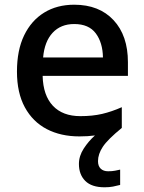

<svg xmlns="http://www.w3.org/2000/svg" viewBox="-20 -569 612 815"><path d="M396 115Q396 136 407.5 147Q419 158 439 158Q456 158 468.5 155.5Q481 153 490 151V216Q475 220 459.5 223Q444 226 424 226Q369 226 342 199Q315 172 315 127Q315 93 335.5 61.5Q356 30 383 6Q353 10 317 10Q238 10 178.5 -21Q119 -52 85.5 -113.5Q52 -175 52 -265Q52 -356 82.5 -419Q113 -482 167.5 -515.5Q222 -549 295 -549Q401 -549 462 -483.5Q523 -418 523 -305V-247H161Q163 -164 204.5 -120Q246 -76 321 -76Q373 -76 413.5 -85.5Q454 -95 497 -114V-26Q437 23 416.5 54Q396 85 396 115ZM295 -467Q238 -467 203.5 -430Q169 -393 163 -325H417Q416 -388 386.5 -427.5Q357 -467 295 -467Z"/></svg>

Font: Noto Sans Tamil Medium
Style: Regular
Weight: 500
Designer: Jelle Bosma - Monotype Design Team
Foundry: Monotype Imaging Inc.
Version: Version 2.004; ttfautohint (v1.8.4.7-5d5b)